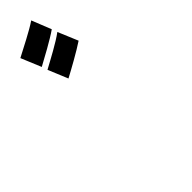

<svg xmlns="http://www.w3.org/2000/svg" viewBox="24 -1202 951 951"><g transform="rotate(45 500.0 -726.5)"><path d="M111 -805 8 -764C37 -722 78 -639 102 -594L208 -638C187 -677 140 -764 111 -805ZM245 -859 140 -815C171 -774 214 -692 238 -648L342 -691C322 -729 274 -816 245 -859Z"/></g></svg>

Font: Noto Sans KR Black
Style: Regular
Weight: 900
Designer: Ryoko NISHIZUKA 西塚涼子 (kana, bopomofo & ideographs); Paul D. Hunt (Latin, Greek & Cyrillic); Sandoll Communications 산돌커뮤니
Foundry: Adobe
Version: Version 2.004;hotconv 1.0.118;makeotfexe 2.5.65603